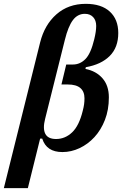

<svg xmlns="http://www.w3.org/2000/svg" viewBox="-66 -780 636 1000"><path d="M279 -444H314Q351 -444 379 -472.5Q407 -501 425 -576Q435 -617 435 -645Q435 -674 419 -691Q403 -708 376 -708Q338 -708 313.5 -675Q289 -642 272 -573L169 -161Q156 -110 170 -83Q184 -56 226 -56Q273 -56 309.5 -90.5Q346 -125 365 -203Q370 -222 372 -237Q374 -252 374 -268Q374 -303 352.5 -321.5Q331 -340 287 -340H254ZM143 -559Q166 -651 228 -705.5Q290 -760 381 -760Q462 -760 506 -719.5Q550 -679 550 -608Q550 -533 505.5 -488.5Q461 -444 381 -430L379 -421Q435 -410 468 -372Q501 -334 501 -273Q501 -208 480.5 -155.5Q460 -103 426 -66Q392 -29 348.5 -8.5Q305 12 259 12Q176 12 154 -58H143L79 200H-46Z"/></svg>

Font: IBM Plex Serif SmBld
Style: Italic
Weight: 600
Italic angle: -14°
Designer: Mike Abbink, Paul van der Laan, Pieter van Rosmalen
Foundry: Bold Monday
Version: Version 3.001